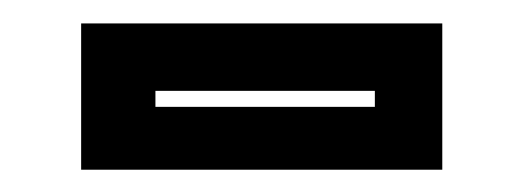

<svg xmlns="http://www.w3.org/2000/svg" viewBox="-20 -708 458 168"><path d="M51 -559.5V-687.5H367V-559.5ZM116 -614.5H308V-628.5H116Z"/></svg>

Font: Tourney Thin
Style: Regular
Weight: 100
Designer: Tyler Finck
Foundry: Etcetera Type Co
Version: Version 1.015